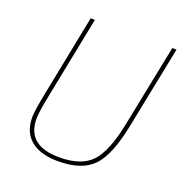

<svg xmlns="http://www.w3.org/2000/svg" viewBox="-128 -812 895 937"><g transform="rotate(20 319.5 -343.0)"><path d="M185 -698H207L122 -271Q104 -183 104 -148Q104 -8 273 -8Q386 -8 439.5 -64.5Q493 -121 523 -271L609 -698H631L545 -270Q513 -109 454.5 -48.5Q396 12 273 12Q182 12 132 -28.5Q82 -69 82 -148Q82 -179 101 -276Z"/></g></svg>

Font: IBM Plex Sans Thin
Style: Italic
Weight: 100
Italic angle: -11.31°
Designer: Mike Abbink, Paul van der Laan, Pieter van Rosmalen
Foundry: Bold Monday
Version: Version 3.0